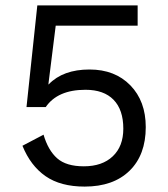

<svg xmlns="http://www.w3.org/2000/svg" viewBox="-20 -680 622 710"><path d="M519 -210Q519 -107 459 -48.5Q399 10 293 10Q204 10 148.5 -28.5Q93 -67 63 -141L141 -182Q158 -124 191.5 -94.5Q225 -65 290 -65Q358 -65 397 -102Q436 -139 436 -204Q436 -274 400 -311Q364 -348 296 -348Q193 -348 149 -284H78L118 -660H489V-585H186L160 -377L159 -368H160Q213 -423 311 -423Q405 -423 462 -364.5Q519 -306 519 -210Z"/></svg>

Font: Work Sans
Style: Regular
Weight: 400
Designer: Wei Huang
Foundry: Wei Huang
Version: Version 1.500; ttfautohint (v1.6)